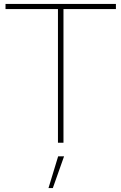

<svg xmlns="http://www.w3.org/2000/svg" viewBox="-20 -724 616 974"><path d="M568 -704V-678H302V0H274V-678H8V-704ZM305 69 248 230H226L275 69Z"/></svg>

Font: Prodigy Sans ExtraLight
Style: Regular
Weight: 200
Designer: Wei Huang
Foundry: Wei Huang
Version: Version 1.003; ttfautohint (v1.8.3)